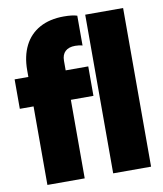

<svg xmlns="http://www.w3.org/2000/svg" viewBox="-89 -891 820 963"><g transform="rotate(-10 320.5 -409.0)"><path d="M264 -550H379V-400H264V0H74V-400H4V-550H74V-584Q74 -656 100.5 -708.8Q127 -761.5 178.2 -789.8Q229.5 -818 301 -818Q345 -818 369 -810V-658Q354 -663 332 -663Q299 -663 281.5 -646.5Q264 -630 264 -599ZM409 -808H602V0H409Z"/></g></svg>

Font: Encode Sans Condensed Black
Style: Regular
Weight: 900
Width: 3
Designer: Multiple Designers
Foundry: Impallari Type
Version: Version 2.000